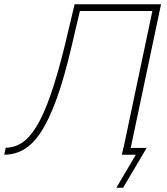

<svg xmlns="http://www.w3.org/2000/svg" viewBox="-34 -730 788 906"><path d="M-14 0 -7 -33Q33 -33 68.5 -55.5Q104 -78 137.5 -132Q171 -186 204 -280Q237 -374 272 -516L318 -710H726L576 0H542L685 -678H343L304 -512Q269 -362 233 -263Q197 -164 159 -106.5Q121 -49 78.5 -24.5Q36 0 -14 0ZM515 156 607 0H541L548 -32H658L547 156Z"/></svg>

Font: Raleway ExtraLight
Style: Italic
Weight: 200
Italic angle: -12°
Designer: Matt McInerney, Pablo Impallari, Rodrigo Fuenzalida
Foundry: Matt McInerney, Pablo Impallari, Rodrigo Fuenzalida
Version: Version 4.026